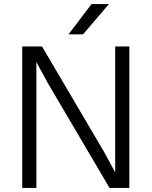

<svg xmlns="http://www.w3.org/2000/svg" viewBox="-20 -930 750 950"><path d="M216 -520 160 -623V0H90V-700H188L494 -180L550 -77V-700H620V0H522ZM433 -910H519L391 -760H319Z"/></svg>

Font: Retni Sans
Style: Regular
Weight: 400
Designer: Vitaly Kuzmin
Foundry: ParaType Ltd.
Version: Version 1.00;March 2, 2019;FontCreator 11.5.0.2425 64-bit; t